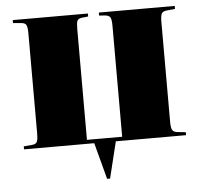

<svg xmlns="http://www.w3.org/2000/svg" viewBox="-49 -572 811 771"><g transform="rotate(-5 356.0 -187.0)"><path d="M352 147 313 0H30V-12L64 -15Q78 -16 83 -24.5Q88 -33 88 -59V-462Q88 -488 83 -496.5Q78 -505 64 -506L30 -509V-521H333V-509L306 -506Q293 -504 289 -496Q285 -488 285 -462V-16H427V-463Q427 -487 422.5 -496Q418 -505 403 -507L377 -509V-521H683V-509L654 -506Q636 -505 630 -497Q624 -489 624 -463V-58Q624 -33 630 -24.5Q636 -16 654 -15L683 -12V0H400L364 147Z"/></g></svg>

Font: Literata 72pt ExtraBold
Style: Regular
Weight: 800
Designer: Latin by Veronika Burian and Jose Scaglione. Greek by Irene Vlachou. Cyrillic by Vera Evstafieva.
Foundry: TypeTogether
Version: Version 3.002